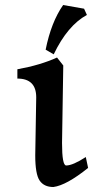

<svg xmlns="http://www.w3.org/2000/svg" viewBox="-20 -729 416 766"><path d="M192.9 17.1Q155.8 17.1 138.2 -8.5Q120.6 -34.2 120.6 -108.9L124.5 -340.8Q124.5 -415.5 49.3 -415.5V-452.6Q141.1 -469.2 207.5 -499.5L232.4 -467.8L227.5 -158.7Q227.5 -68.8 244.1 -68.8Q270.5 -68.8 322.3 -102.5L331.5 -59.1Q245.1 10.3 192.9 17.1ZM194.3 -512.2 162.1 -530.8Q184.1 -640.6 231.9 -709L315.4 -694.3L326.7 -669.4Q249.5 -627.4 194.3 -512.2Z"/></svg>

Font: Kelvinch
Style: Bold
Weight: 700
Designer: Paul James Miller
Foundry: High-Logic / Made with FontCreator
Version: Version 3.501;March 28, 2021;FontCreator 13.0.0.2683 64-bit